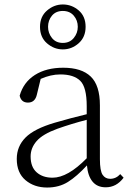

<svg xmlns="http://www.w3.org/2000/svg" viewBox="-20 -825 586 859"><path d="M261 -633Q292 -633 310 -655Q328 -677 328 -705Q328 -734 310 -755Q292 -776 261 -776Q230 -776 212.5 -755Q195 -734 195 -705Q195 -677 212.5 -655Q230 -633 261 -633ZM261 -604Q222 -604 190.5 -631Q159 -658 159 -705Q159 -751 190.5 -778Q222 -805 261 -805Q301 -805 332 -778.5Q363 -752 363 -705Q363 -659 332 -631.5Q301 -604 261 -604ZM453 13Q415 13 394 -12.5Q373 -38 369 -85Q324 -36 284 -11Q244 14 191 14Q133 14 94 -19Q55 -52 55 -114Q55 -170 94 -209.5Q133 -249 225 -276Q297 -297 368 -314V-350Q368 -435 339 -463.5Q310 -492 250 -492Q207 -492 162 -472L145 -402Q137 -366 105 -366Q75 -366 68 -397Q85 -457 136 -489.5Q187 -522 263 -522Q345 -522 386 -482.5Q427 -443 427 -354V-113Q427 -61 439 -43Q451 -25 473 -25Q499 -25 518 -46L533 -30Q501 13 453 13ZM368 -117V-289Q299 -271 237 -249Q171 -225 144 -194Q117 -163 117 -125Q117 -78 144 -54Q171 -30 215 -30Q283 -30 368 -117Z"/></svg>

Font: Minh Nguyen ExtraLight
Style: Regular
Weight: 250
Designer: Ryoko NISHIZUKA 西塚涼子 (kana & ideographs); Frank Grießhammer (Latin, Greek & Cyrillic); Wenlong ZHANG 张文龙 (bopomofo); San
Foundry: Adobe
Version: Version 1.100;July 7, 2023;FontCreator 14.0.0.2814 64-bit